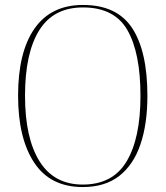

<svg xmlns="http://www.w3.org/2000/svg" viewBox="-20 -745 669 775"><path d="M314 10Q183 10 118 -88.5Q53 -187 53 -359Q53 -535 119.5 -630Q186 -725 315 -725Q452 -725 513.5 -631.5Q575 -538 575 -358Q575 -245 547 -162.5Q519 -80 461.5 -35Q404 10 314 10ZM314 0Q435 0 491 -93.5Q547 -187 547 -358Q547 -531 494.5 -623Q442 -715 315 -715Q196 -715 138.5 -623Q81 -531 81 -358Q81 -188 139.5 -94Q198 0 314 0Z"/></svg>

Font: Noto Serif Display SemiCondensed Thin
Style: Regular
Weight: 100
Width: 4
Designer: Monotype Design Team
Foundry: Monotype Imaging Inc.
Version: Version 2.009